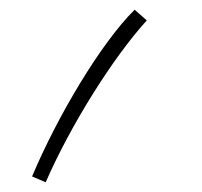

<svg xmlns="http://www.w3.org/2000/svg" viewBox="-20 -179 415 395"><path d="M74 196C125 79 212 -60 282 -137L257 -159C189 -92 99 58 46 184Z"/></svg>

Font: Noto Sans Arabic ExtLt
Style: Regular
Weight: 200
Designer: Monotype Design Team, Nadine Chahine, Nizar Qandah and Khaled Hosny
Foundry: Monotype Imaging Inc.
Version: Version 2.012